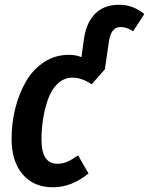

<svg xmlns="http://www.w3.org/2000/svg" viewBox="-20 -774 628 809"><path d="M481.9 -753.9Q541 -753.9 587.9 -714.8L541 -642.1Q513.7 -660.2 488.8 -660.2Q466.8 -660.2 454.6 -643.8Q442.4 -627.4 438 -592.8L421.9 -481.9L366.2 -418.9Q324.7 -446.8 285.2 -446.8Q250 -446.8 223.4 -421.9Q196.8 -397 182.6 -356.7Q168.5 -316.4 161.6 -273.4Q154.8 -230.5 154.8 -186Q154.8 -84 221.2 -84Q243.7 -84 263.2 -92.5Q282.7 -101.1 309.1 -119.1L353 -43Q281.2 15.1 203.1 15.1Q122.1 15.1 75.4 -39.3Q28.8 -93.8 28.8 -189.9Q28.8 -256.3 44.7 -318.6Q60.5 -380.9 89.8 -431.4Q119.1 -481.9 166 -512.5Q212.9 -543 270 -543Q300.3 -543 323.2 -533.2L334 -611.8Q344.7 -681.2 382.1 -717.5Q419.4 -753.9 481.9 -753.9Z"/></svg>

Font: Fira Sans Compressed Medium
Style: Italic
Weight: 500
Width: 3
Italic angle: -8°
Designer: Carrois Corporate & Edenspiekermann AG
Foundry: Carrois Corporate GbR & Edenspiekermann AG
Version: Version 4.203;PS 004.203;hotconv 1.0.88;makeotf.lib2.5.64775